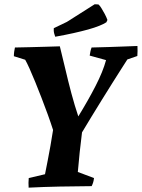

<svg xmlns="http://www.w3.org/2000/svg" viewBox="-20 -874 665 901"><path d="M114.4 6.6Q113.4 -5 113.7 -16.2Q113.9 -27.5 114.9 -38.5L191.2 -56.4Q197.2 -85.2 203.5 -118.8Q209.8 -152.3 216.7 -189.5Q223.5 -226.7 229 -264Q218.3 -297.7 204.2 -336.6Q190.1 -375.5 175 -414.5Q160 -453.5 145.5 -489Q131 -524.6 118.7 -552Q106.4 -579.4 98.2 -593.6L45.1 -610.2Q45.1 -620.7 46.6 -631.7Q48.1 -642.7 50.1 -651.1Q82.5 -651.6 119.9 -652.6Q157.3 -653.6 194.1 -654.6Q231 -655.6 260.8 -656.6Q273 -608.7 286.3 -551.2Q299.6 -493.7 315.1 -435.6Q330.7 -377.4 347.5 -327.8Q394 -403.4 428.6 -470.9Q463.3 -538.3 477.7 -591.9L400.9 -613.1Q402.4 -623.1 404.4 -632.9Q406.4 -642.7 409.9 -651.1Q450.6 -652.1 489.8 -653.3Q529 -654.6 563.7 -655.9Q598.4 -657.2 625 -658.2Q625.5 -646.2 625.5 -634.7Q625.5 -623.2 624.5 -611.2L577.6 -595Q568.2 -580.4 549.8 -551.5Q531.4 -522.6 507.9 -485.4Q484.3 -448.2 459 -407.1Q433.6 -366 409.1 -326Q384.7 -286 364.9 -252.8Q358.9 -205.5 354 -159.8Q349.2 -114.2 345.2 -67L421.1 -38.5Q420.1 -28.5 417.6 -19.5Q415.1 -10.5 410.1 -0.5Q334 0 259.4 1.5Q184.9 3 114.4 6.6ZM239.2 -701.6Q236.6 -708.5 234.6 -715.9Q232.6 -723.3 232.2 -729.7L232.4 -741.7L293.9 -771.3L424.3 -854L441.8 -853.2Q448.1 -848.4 455.7 -836Q463.4 -823.6 471.3 -808.9Q479.2 -794.2 484.2 -780.3L479.1 -769.4Q467.2 -761.7 445.8 -752.9Q424.3 -744.2 393.9 -735.7Q363.5 -727.3 324.7 -718.6Q286 -710 239.2 -701.6Z"/></svg>

Font: Labrada
Style: Italic
Weight: 400
Italic angle: -7°
Designer: Mercedes Jáuregui
Foundry: Omnibus-Type Team
Version: Version 1.000